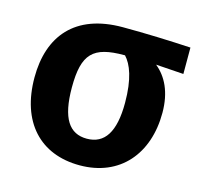

<svg xmlns="http://www.w3.org/2000/svg" viewBox="-91 -679 829 794"><g transform="rotate(15 323.5 -282.0)"><path d="M632 -572C543 -577 438 -581 340 -581C136 -581 41 -463 41 -286C41 -96 145 17 315 17C487 17 590 -105 590 -281C590 -370 559 -430 513 -467L632 -459ZM315 -97C240 -97 201 -154 201 -286C201 -431 243 -471 376 -471H379C407 -441 430 -384 430 -281C430 -156 391 -97 315 -97Z"/></g></svg>

Font: Glow Sans SC Normal
Style: Bold
Weight: 700
Designer: Ryoko NISHIZUKA (kana, bopomofo & ideographs); Paul D. Hunt (Latin, Greek & Cyrillic); Sandoll Communications, Soo-young
Version: Version 0.93